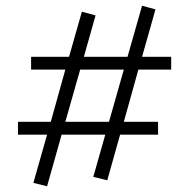

<svg xmlns="http://www.w3.org/2000/svg" viewBox="-20 -591 641 673"><path d="M465 -347 414 -164H534V-119H401L356 41L307 29L349 -119H196L145 62L97 50L145 -119H43V-164H158L209 -347H89V-392H222L267 -550L315 -537L274 -392H427L478 -571L525 -558L478 -392H580V-347ZM414 -347H261L209 -164H362Z"/></svg>

Font: Ysabeau Semilight
Style: Italic
Weight: 300
Italic angle: -12°
Designer: Christian Thalmann (Catharsis Fonts)
Version: Version 0.003